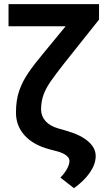

<svg xmlns="http://www.w3.org/2000/svg" viewBox="-20 -748 535 957"><path d="M22.5 -727.5H473.6V-650.4L296.9 -428.2Q261.7 -383.3 236.6 -348.1Q211.4 -313 198.2 -279.1Q185.1 -245.1 184.6 -203.1Q185.1 -168.9 206.8 -144.5Q228.5 -120.1 268.6 -108.4L315.9 -94.7Q383.8 -74.7 420.4 -42.5Q457 -10.3 457 29.8Q457 69.3 428.7 111.1Q400.4 152.8 348.6 189.9L281.2 137.2Q303.7 113.8 314.9 92.3Q326.2 70.8 326.2 54.2Q326.7 39.6 310.5 26.9Q294.4 14.2 265.1 6.3L226.6 -3.9Q146.5 -24.9 103 -72.8Q59.6 -120.6 59.6 -187Q59.6 -248.5 75.7 -295.4Q91.8 -342.3 122.1 -386.2Q152.3 -430.2 196.3 -482.4L307.1 -617.2H22.5Z"/></svg>

Font: Inter Tight SemiBold
Style: Regular
Weight: 600
Designer: Rasmus Andersson
Foundry: rsms
Version: Version 3.004; ttfautohint (v1.8.4.7-5d5b)